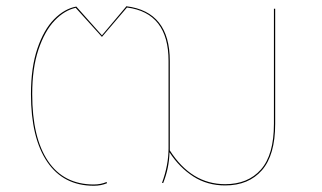

<svg xmlns="http://www.w3.org/2000/svg" viewBox="-20 -585 1030 614"><path d="M860 -557V-189Q860 -89 817.5 -40.5Q775 8 700 8Q643 8 598.5 -20.5Q554 -49 522 -98Q521 -48 502 0H498Q519 -57 519 -111V-390Q519 -544 386 -561L306 -467L222 -560Q186 -552 154.5 -519Q123 -486 103 -426.5Q83 -367 83 -284Q83 -145 133.5 -70Q184 5 280 5Q302 5 321 -3L322 1Q303 9 280 9Q183 9 131 -67.5Q79 -144 79 -284Q79 -369 99.5 -429.5Q120 -490 153 -523.5Q186 -557 224 -564L306 -472L381 -561L384 -565Q523 -548 523 -390V-109V-104Q592 4 700 4Q773 4 814.5 -43Q856 -90 856 -189V-557Z"/></svg>

Font: FiraGO Four
Style: Regular
Weight: 100
Designer: bBox Type
Foundry: bBox Type GmbH
Version: Version 1.001